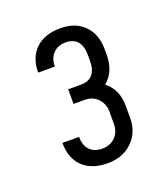

<svg xmlns="http://www.w3.org/2000/svg" viewBox="-75 -833 388 444"><g transform="rotate(-20 119.0 -611.5)"><path d="M202 -557V-527Q202 -491 178.5 -468.5Q155 -446 118 -446Q79 -446 57 -467Q35 -488 35 -526H76Q76 -505 87 -493.5Q98 -482 118 -482Q137 -482 149.5 -494.5Q162 -507 162 -527V-557Q162 -576 149.5 -589Q137 -602 118 -602H90V-638H118H121Q160 -638 160 -683V-696Q160 -742 121 -742Q102 -742 90.5 -730Q79 -718 79 -698H38Q38 -735 60 -756Q82 -777 121 -777Q158 -777 179.5 -755Q201 -733 201 -696V-683Q201 -641 174 -619Q202 -597 202 -557Z"/></g></svg>

Font: Akshar
Style: Regular
Weight: 400
Designer: Tall Chai
Foundry: Tall Chai
Version: Version 1.000